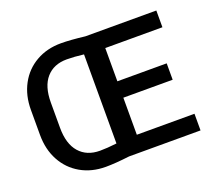

<svg xmlns="http://www.w3.org/2000/svg" viewBox="-122 -889 1206 1068"><g transform="rotate(-20 481.5 -355.5)"><path d="M897 -98.6V0H474.1Q388.7 10.3 333.5 10.3Q250 10.3 185.5 -26.6Q121.1 -63.5 85.2 -129.6Q49.3 -195.8 49.3 -281.2V-429.7Q49.3 -515.1 85 -581.3Q120.6 -647.5 185.1 -684.3Q249.5 -721.2 332.5 -721.2Q388.2 -721.2 474.1 -710.9H894V-611.8H555.7V-415H847.7V-317.9H555.7V-98.6ZM167.5 -281.2Q167.5 -185.5 211.7 -135.3Q255.9 -85 333.5 -85Q375.5 -85 432.6 -91.8V-619.1Q375.5 -626 332.5 -626Q254.9 -626 211.2 -575.9Q167.5 -525.9 167.5 -430.7Z"/></g></svg>

Font: Mardoto Medium
Style: Regular
Weight: 500
Designer: Christian Robertson, Vahan Hovhannisyan
Foundry: Google
Version: Version 1.000